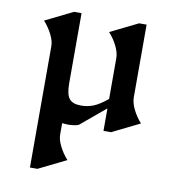

<svg xmlns="http://www.w3.org/2000/svg" viewBox="-88 -627 871 959"><g transform="rotate(10 348.0 -148.0)"><path d="M636 -59 496 10H458V-104L331 2Q310 10 276 10Q266 10 248 8V63Q247 89 263.5 122.5Q280 156 306 185L166 254H128V-359Q129 -385 112.5 -418.5Q96 -452 70 -481L210 -550H248V-194Q248 -139 265 -117Q282 -95 326 -95Q357 -95 387 -106.5Q417 -118 458 -152V-359Q458 -386 442 -419Q426 -452 400 -481L540 -550H578V-181Q578 -154 594 -121Q610 -88 636 -59Z"/></g></svg>

Font: Inknut
Style: Antiqua
Weight: 400
Designer: Claus Eggers Srensen
Foundry: Claus Eggers Srensen
Version: Version 1.000; ttfautohint (v1.2) -l 7 -r 28 -G 50 -x 13 -D 